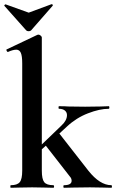

<svg xmlns="http://www.w3.org/2000/svg" viewBox="-30 -889 550 909"><path d="M497.1 0Q471.2 0 456.1 -1L396 -2L318.8 -1Q301.8 0 272.9 0Q270 0 270 -6.1Q270 -12.2 272.9 -12.2Q309.1 -12.2 309.1 -33.2Q309.1 -44.4 300.8 -53.2L187 -199.2L168 -182.1V-81.1Q168 -41 179.4 -26.6Q190.9 -12.2 222.2 -12.2Q226.1 -12.2 226.1 -6.1Q226.1 0 222.2 0Q196.3 0 180.2 -1L122.1 -2L62 -1Q46.9 0 21 0Q19 0 19 -6.1Q19 -12.2 21 -12.2Q51.8 -12.2 63.5 -26.6Q75.2 -41 75.2 -81.1V-588.9Q75.2 -624 68.6 -638.9Q62 -653.8 46.9 -653.8Q31.7 -653.8 7.8 -643.1H6.8Q3.9 -643.1 1.5 -648.4Q-1 -653.8 1 -654.8L147 -724.1L151.9 -725.1Q156.7 -725.1 162.4 -720.5Q168 -715.8 168 -711.9V-205.1L261.2 -294.9Q287.1 -318.8 287.1 -344.2Q287.1 -357.4 277.1 -365.7Q267.1 -374 249 -374Q247.1 -374 247.1 -380.1Q247.1 -386.2 249 -386.2Q277.8 -386.2 293.9 -384.8L373 -383.8L445.8 -384.8Q460 -385.7 484.9 -386.2Q487.8 -386.2 487.8 -380.1Q487.8 -374 484.9 -374Q441.9 -374 386.5 -352.5Q331.1 -331.1 287.1 -290L251 -256.8L388.2 -81.1Q442.9 -12.2 497.1 -12.2Q500 -12.2 500 -6.1Q500 0 497.1 0ZM-9.8 -861.3V-861.8Q-9.8 -863.8 -7.3 -866.5Q-4.9 -869.1 -2.9 -868.2L106 -829.1L213.9 -869.1H214.8Q217.8 -869.1 219.5 -866.5Q221.2 -863.8 219.2 -861.8L117.2 -745.1Q113.3 -741.2 105.7 -741.2Q98.1 -741.2 94.2 -745.1L-8.8 -860.8Q-9.8 -860.8 -9.8 -861.3Z"/></svg>

Font: Cormorant-Bold
Style: Bold
Weight: 700
Designer: Christian Thalmann (Catharsis Fonts)
Version: Version 3.000